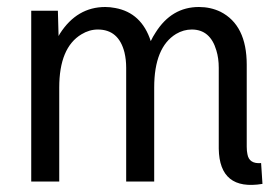

<svg xmlns="http://www.w3.org/2000/svg" viewBox="-20 -519 802 549"><path d="M685.5 -334Q685.5 -447.3 610.4 -485.4Q582 -499 548.8 -499Q470.7 -499 424.8 -425.8Q417 -414.1 411.1 -401.4Q384.8 -482.4 309.6 -496.1Q294.9 -499 281.2 -499Q200.2 -499 151.4 -422.9Q149.4 -418.9 147.5 -416L145.5 -488.3H69.3V0H149.4V-268.6Q149.4 -382.8 212.9 -420.9Q235.4 -434.6 259.8 -434.6Q319.3 -434.6 335.9 -369.1Q340.8 -348.6 340.8 -325.2V0H420.9V-268.6Q420.9 -383.8 483.4 -421.9Q504.9 -434.6 528.3 -434.6Q581.1 -434.6 598.6 -375Q605.5 -352.5 605.5 -325.2V-93.8Q607.4 27.3 730.5 6.8L726.6 -52.7Q692.4 -49.8 687.5 -78.1Q685.5 -86.9 685.5 -99.6Z"/></svg>

Font: Yaldevi Colombo Medium
Style: Regular
Weight: 500
Designer: Sol Matas, Denzil Rajitha, Kosala Senevirathne and Pathum Egodawatta
Foundry: Mooniak
Version: Version 1.020 ; ttfautohint (v1.6)